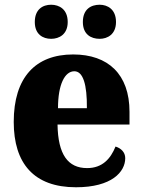

<svg xmlns="http://www.w3.org/2000/svg" viewBox="-20 -781 602 811"><path d="M401 -617C434 -617 470 -636 470 -688C470 -742 434 -761 401 -761C364 -761 330 -742 330 -688C330 -636 364 -617 401 -617ZM196 -617C230 -617 266 -636 266 -688C266 -742 230 -761 196 -761C161 -761 127 -742 127 -688C127 -636 161 -617 196 -617ZM301 10C452 10 509 -55 509 -113C509 -138 491 -155 468 -162C447 -110 412 -71 348 -71C267 -71 225 -128 223 -255H527V-309C527 -467 437 -551 289 -551C130 -551 38 -454 38 -266C38 -91 123 10 301 10ZM347 -324H225C225 -425 254 -480 294 -480C331 -480 348 -424 347 -324Z"/></svg>

Font: Noto Serif Sinhala SemiCondensed Black
Style: Regular
Weight: 900
Width: 4
Designer: Jelle Bosma - Monotype Design Team
Foundry: Monotype Imaging Inc.
Version: Version 2.007